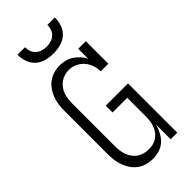

<svg xmlns="http://www.w3.org/2000/svg" viewBox="-296 -1019 1091 1091"><g transform="rotate(-45 250.0 -473.5)"><path d="M226 8Q202 8 178 1.5Q154 -5 134 -19.5Q114 -34 100 -54.5Q86 -75 77.5 -98Q69 -121 66 -145.5Q63 -170 63 -195V-540Q63 -564 66 -588.5Q69 -613 77.5 -636Q86 -659 100 -679.5Q114 -700 134 -714.5Q154 -729 178 -736Q202 -743 226 -743Q248 -743 269.5 -737.5Q291 -732 309.5 -720Q328 -708 343 -691.5Q358 -675 368 -655V-735H429V-554H368Q368 -579 359.5 -603.5Q351 -628 334.5 -647Q318 -666 294.5 -677Q271 -688 246 -688Q228 -688 210 -683Q192 -678 177.5 -667.5Q163 -657 152 -642.5Q141 -628 135 -611Q129 -594 126.5 -576Q124 -558 124 -540V-195Q124 -177 126.5 -158.5Q129 -140 135.5 -123Q142 -106 153 -91Q164 -76 179.5 -66Q195 -56 213 -51.5Q231 -47 249 -47Q267 -47 284.5 -51.5Q302 -56 316.5 -66.5Q331 -77 341.5 -92Q352 -107 358 -124Q364 -141 366 -159Q368 -177 368 -195V-341H250V-396H429V0H376V-118Q369 -92 356.5 -68Q344 -44 324.5 -26Q305 -8 279 0Q253 8 226 8ZM250 -815Q221 -815 192 -822.5Q163 -830 141 -849.5Q119 -869 109.5 -897.5Q100 -926 100 -955H160Q160 -937 166 -920Q172 -903 185 -891.5Q198 -880 215 -875Q232 -870 250 -870Q268 -870 285 -875Q302 -880 315 -891.5Q328 -903 334 -920Q340 -937 340 -955H400Q400 -926 390.5 -897.5Q381 -869 359 -849.5Q337 -830 308 -822.5Q279 -815 250 -815Z"/></g></svg>

Font: Iosevka Curly Slab Light
Style: Regular
Weight: 300
Monospace: yes
Designer: Belleve Invis
Foundry: Belleve Invis
Version: Version 22.1.2; ttfautohint (v1.8.4)